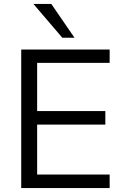

<svg xmlns="http://www.w3.org/2000/svg" viewBox="-20 -957 628 977"><path d="M88 0V-705H538V-637H169V-392H516V-323H169V-69H538V0ZM297 -765 150 -937H241L359 -765Z"/></svg>

Font: Mulish ExtraLight
Style: Regular
Weight: 400
Version: Version 3.603